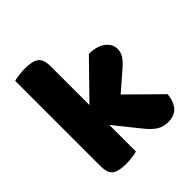

<svg xmlns="http://www.w3.org/2000/svg" viewBox="-184 -787 923 923"><g transform="rotate(-45 277.5 -326.0)"><path d="M224 -1Q213 2 192.5 5Q172 8 148 8Q98 8 76 -8.5Q54 -25 54 -72V-652Q65 -655 85.5 -658Q106 -661 130 -661Q180 -661 202 -644.5Q224 -628 224 -581V-317L396 -493Q448 -493 479.5 -470Q511 -447 511 -412Q511 -397 506 -384.5Q501 -372 490.5 -359Q480 -346 463.5 -331.5Q447 -317 425 -298L366 -247L527 -88Q522 -41 499.5 -16Q477 9 434 9Q402 9 377 -6.5Q352 -22 323 -59L224 -182V-1Z"/></g></svg>

Font: Baloo Paaji 2 ExtraBold
Style: Regular
Weight: 800
Designer: Shuchita Grover, Noopur Datye and Ek Type
Foundry: Ek Type
Version: Version 1.640;hotconv 1.0.111;makeotfexe 2.5.65597; ttfautoh